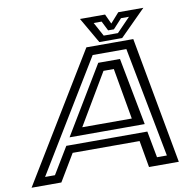

<svg xmlns="http://www.w3.org/2000/svg" viewBox="-145 -951 1060 1044"><g transform="rotate(-10 385.0 -429.0)"><path d="M-54.5 0 371.5 -700H630.5L758.5 0H594L568 -148H198.5L110 0ZM28 -45H82.5L171 -191.5H618.5L646 -45H700.5L584 -653H398ZM196.5 -234 420.5 -606H540.5L611.5 -234ZM274 -276H547.5L498 -558H441ZM446 -716 364 -858H502.5L527.5 -804L575.5 -858H714L572 -716ZM475.5 -746.5H554L628.5 -823.5H584.5L536 -770.5H504L477.5 -823.5H433.5Z"/></g></svg>

Font: Tourney Expanded Medium
Style: Italic
Weight: 500
Width: 7
Italic angle: -12°
Designer: Tyler Finck
Foundry: Etcetera Type Co
Version: Version 1.010; ttfautohint (v1.8.3)